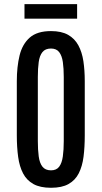

<svg xmlns="http://www.w3.org/2000/svg" viewBox="-20 -890 486 919"><path d="M224.1 8.8C259 8.8 287 2.8 308.3 -9.3C329.7 -21.3 345.9 -38.5 357.2 -60.8C368.4 -83.1 376 -109.5 379.9 -140.1C383.8 -170.7 385.7 -204.8 385.7 -242.2V-501.5C385.7 -536 383.5 -567.8 379.2 -596.9C374.8 -626.1 366.7 -651.4 355 -673.1C343.3 -694.7 326.8 -711.5 305.7 -723.4C284.5 -735.3 257.3 -741.2 224.1 -741.2C179.9 -741.2 145.9 -730.8 122.3 -710C98.7 -689.1 82.5 -660.6 73.7 -624.5C64.9 -588.4 60.5 -547.4 60.5 -501.5V-242.2C60.5 -204.1 62.7 -169.7 66.9 -138.9C71.1 -108.2 79 -81.8 90.6 -59.8C102.1 -37.8 118.7 -20.9 140.1 -9C161.6 2.8 189.6 8.8 224.1 8.8ZM224.1 -74.7C205.9 -74.7 192.2 -80.6 183.1 -92.3C174 -104 168.1 -120.4 165.3 -141.4C162.5 -162.4 161.1 -186.7 161.1 -214.4V-521.5C161.1 -548.8 162.5 -572.7 165.3 -593C168.1 -613.4 174 -629.2 183.1 -640.6C192.2 -652 205.9 -657.7 224.1 -657.7C241.4 -657.7 254.4 -652 263.2 -640.6C272 -629.2 277.8 -613.4 280.8 -593C283.7 -572.7 285.2 -548.8 285.2 -521.5V-214.4C285.2 -186.7 283.7 -162.4 280.8 -141.4C277.8 -120.4 272.1 -104 263.4 -92.3C254.8 -80.6 241.7 -74.7 224.1 -74.7ZM97.2 -800.8H349.1V-870.1H97.2Z"/></svg>

Font: Antonio
Style: Regular
Weight: 400
Designer: Vernon Adams
Foundry: Vernon Adams
Version: Version 1.002